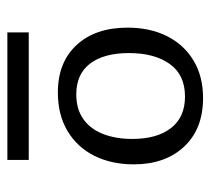

<svg xmlns="http://www.w3.org/2000/svg" viewBox="-45 -702 571 521"><g transform="rotate(90 240.5 -441.5)"><path d="M231 -313Q149 -313 102 -364Q55 -415 55 -502Q55 -563 78 -609Q101 -655 144 -681Q187 -707 246 -707Q330 -707 378 -655.5Q426 -604 426 -519Q426 -459 403 -412.5Q380 -366 336 -339.5Q292 -313 231 -313ZM68 -176V-234H414V-176ZM236 -363Q276 -363 303 -382Q330 -401 343.5 -435.5Q357 -470 357 -515Q357 -582 327.5 -620Q298 -658 242 -658Q183 -658 153.5 -616.5Q124 -575 124 -506Q124 -438 152.5 -400.5Q181 -363 236 -363Z"/></g></svg>

Font: Pack4
Style: Regular
Weight: 400
Version: Version 2.002